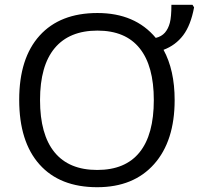

<svg xmlns="http://www.w3.org/2000/svg" viewBox="-20 -780 839 810"><path d="M716.8 -357.9Q716.8 -185.1 630.1 -87.6Q543.5 9.8 390.1 9.8Q232.4 9.8 146.7 -86.2Q61 -182.1 61 -358.9Q61 -534.7 147.2 -629.9Q233.4 -725.1 391.1 -725.1Q549.8 -725.1 637.2 -620.1Q661.6 -626 675.8 -642.3Q689.9 -658.7 696.5 -683.6Q703.1 -708.5 703.1 -759.8H792L798.8 -749Q784.7 -673.3 752.7 -631.1Q720.7 -588.9 669.9 -569.8Q716.8 -483.9 716.8 -357.9ZM148.9 -357.9Q148.9 -212.4 210 -137.7Q271 -63 390.1 -63Q508.8 -63 568.8 -137.5Q628.9 -211.9 628.9 -357.9Q628.9 -502 569.1 -576.4Q509.3 -650.9 391.1 -650.9Q272.5 -650.9 210.7 -576.9Q148.9 -502.9 148.9 -357.9Z"/></svg>

Font: Zoram GWebM
Style: Regular
Weight: 400
Foundry: Ascender Corporation
Version: Version 1.000